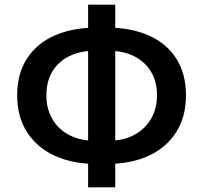

<svg xmlns="http://www.w3.org/2000/svg" viewBox="-20 -783 877 828"><path d="M395 -76Q294 -76 217 -111Q140 -146 97 -212.5Q54 -279 54 -372Q54 -466 97 -531.5Q140 -597 217 -630.5Q294 -664 395 -664H441Q544 -664 620.5 -630.5Q697 -597 739.5 -531.5Q782 -466 782 -372Q782 -279 739.5 -212.5Q697 -146 620.5 -111Q544 -76 441 -76ZM389 -176H448Q511 -176 557.5 -200.5Q604 -225 630.5 -269Q657 -313 657 -372Q657 -432 630.5 -475Q604 -518 557.5 -541Q511 -564 448 -564H389Q326 -564 279 -541Q232 -518 206 -475Q180 -432 180 -372Q180 -313 206 -269Q232 -225 279 -200.5Q326 -176 389 -176ZM360 25V-763H477V25Z"/></svg>

Font: Noto Sans JP SemiBold
Style: Regular
Weight: 600
Designer: Ryoko NISHIZUKA  (kana, bopomofo & ideographs); Paul D. Hunt (Latin, Greek & Cyrillic); Sandoll Communications , Soo-you
Foundry: Adobe
Version: Version 2.004-H2;hotconv 1.0.118;makeotfexe 2.5.65603